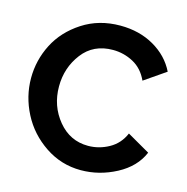

<svg xmlns="http://www.w3.org/2000/svg" viewBox="-106 -815 898 922"><g transform="rotate(15 343.0 -354.0)"><path d="M381 -714Q476 -714 549 -672Q622 -630 657 -559L551 -486Q526 -541 478.5 -566.5Q431 -592 377 -592Q280 -592 225.5 -520.5Q171 -449 171 -356Q171 -259 230 -187.5Q289 -116 379 -116Q433 -116 482 -143Q531 -170 554 -224L667 -159Q635 -83 551 -38.5Q467 6 375 6Q278 6 197.5 -48Q117 -102 74 -185.5Q31 -269 31 -360Q31 -449 71.5 -528.5Q112 -608 193.5 -661Q275 -714 381 -714Z"/></g></svg>

Font: Raleway-v4020
Style: Bold
Weight: 700
Designer: Matt McInerney, Pablo Impallari, Rodrigo Fuenzalida
Foundry: Matt McInerney, Pablo Impallari, Rodrigo Fuenzalida
Version: Version 4.020;PS 004.020;hotconv 1.0.88;makeotf.lib2.5.64775